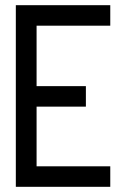

<svg xmlns="http://www.w3.org/2000/svg" viewBox="-20 -720 484 740"><path d="M41 0V-700H405V-621H121V-388H311V-309H121V-79H405V0Z"/></svg>

Font: Stick No Bills
Style: Regular
Weight: 400
Version: Version 2.000